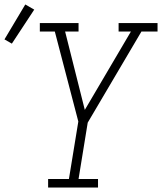

<svg xmlns="http://www.w3.org/2000/svg" viewBox="-79 -838 724 858"><path d="M136 0V-38H229L271 -295L166 -697H99V-735H272V-697H212L300 -347L506 -697H451V-735H625V-697H553L313 -290L272 -38H359V0ZM-26 -643 -59 -662 34 -818 74 -795Z"/></svg>

Font: Iosevka Etoile XLtObl
Style: Regular
Weight: 200
Italic angle: -9°
Designer: Belleve Invis
Foundry: Belleve Invis
Version: Version 15.5.2; ttfautohint (v1.8.4)